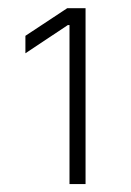

<svg xmlns="http://www.w3.org/2000/svg" viewBox="-20 -820 326 476"><path d="M152.3 -363.6H192.1V-799.7H146.7L43 -731.2V-687.9L148.1 -757.8H152.3Z"/></svg>

Font: Karasuma Gothic
Style: Thin
Weight: 200
Designer: Rasmus Andersson / Ryoko Ishizuka
Foundry: rsms
Version: Version 1.00